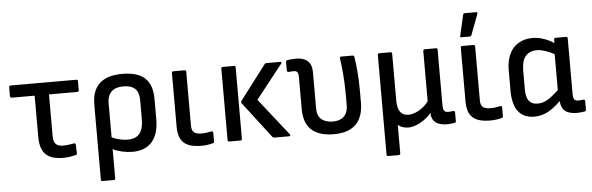

<svg xmlns="http://www.w3.org/2000/svg" viewBox="-53 -885 3869 1254"><g transform="rotate(-5 1881.5 -258.0)"><path d="M334 12C365 12 391 6 413 1C419 0 422 -4 422 -10L420 -67C420 -74 416 -77 409 -76C389 -73 365 -68 338 -68C293 -68 274 -87 274 -137V-409H459C466 -409 470 -413 470 -420V-479C470 -485 466 -489 459 -489H29C23 -489 19 -485 19 -479V-420C19 -413 23 -409 29 -409H180V-141C180 -30 228 12 334 12Z M573 185H647C653 185 657 181 657 175V-17C691 1 743 12 785 12C898 12 958 -58 958 -186V-320C958 -441 898 -501 762 -501C627 -501 563 -437 563 -317V175C563 181 567 185 573 185ZM657 -315C657 -388 696 -419 762 -419C830 -419 864 -388 864 -321V-196C864 -111 832 -70 761 -70C730 -70 690 -78 657 -94Z M1238 12C1263 12 1293 8 1312 2C1319 0 1321 -2 1321 -8V-66C1321 -73 1317 -77 1310 -76C1289 -72 1271 -68 1247 -68C1199 -68 1180 -83 1180 -125V-479C1180 -485 1176 -489 1170 -489H1096C1090 -489 1086 -485 1086 -479V-127C1086 -28 1131 12 1238 12Z M1715 0H1812C1820 0 1824 -5 1818 -13L1627 -255L1802 -477C1808 -484 1805 -489 1797 -489H1707C1702 -489 1697 -488 1695 -484L1523 -258C1519 -253 1519 -247 1523 -241L1703 -6C1706 -2 1710 0 1715 0ZM1420 0H1494C1500 0 1504 -4 1504 -10V-479C1504 -485 1500 -489 1494 -489H1420C1414 -489 1410 -485 1410 -479V-10C1410 -4 1414 0 1420 0Z M2106 12C2236 12 2299 -55 2299 -180V-261C2299 -350 2291 -427 2282 -480C2281 -486 2277 -489 2271 -489H2197C2190 -489 2187 -485 2188 -478C2196 -420 2205 -337 2205 -239V-171C2205 -102 2166 -71 2106 -71C2043 -71 2004 -102 2004 -162V-405C2004 -470 1966 -501 1904 -501C1888 -501 1865 -500 1845 -496C1838 -495 1835 -492 1835 -486V-429C1835 -423 1839 -419 1846 -419C1856 -419 1867 -421 1876 -421C1901 -421 1910 -414 1910 -376V-170C1910 -54 1969 12 2106 12Z M2446 185H2515C2521 185 2526 181 2526 175V-12C2542 2 2566 11 2594 11C2640 11 2704 -21 2745 -72V-71C2746 -16 2781 12 2849 12C2862 12 2882 9 2897 7C2903 6 2906 3 2906 -4V-61C2906 -67 2902 -71 2895 -71C2885 -71 2874 -68 2865 -68C2838 -68 2828 -76 2828 -120V-479C2828 -485 2824 -489 2818 -489H2745C2739 -489 2734 -485 2734 -479V-149C2701 -103 2645 -72 2601 -72C2557 -72 2530 -102 2530 -170V-479C2530 -485 2526 -489 2520 -489H2446C2440 -489 2436 -485 2436 -479V175C2436 181 2440 185 2446 185Z M2990 -546H3044C3049 -546 3054 -548 3056 -554L3107 -689C3109 -696 3107 -701 3100 -701H3026C3019 -701 3015 -698 3014 -691L2983 -557C2981 -550 2983 -546 2990 -546ZM3132 12C3157 12 3187 8 3206 2C3213 0 3215 -2 3215 -8V-66C3215 -73 3211 -77 3204 -76C3183 -72 3165 -68 3141 -68C3093 -68 3074 -83 3074 -125V-479C3074 -485 3070 -489 3064 -489H2990C2984 -489 2980 -485 2980 -479V-127C2980 -28 3025 12 3132 12Z M3420 12C3483 12 3534 -17 3593 -75C3597 -13 3633 12 3701 12C3714 12 3735 9 3749 7C3756 6 3759 3 3759 -4V-61C3759 -67 3755 -71 3748 -71C3738 -71 3727 -68 3718 -68C3690 -68 3681 -76 3681 -120V-479C3681 -485 3677 -489 3671 -489H3602C3596 -489 3592 -485 3592 -479V-455C3560 -478 3504 -501 3454 -501C3343 -501 3279 -428 3279 -303V-170C3279 -49 3328 12 3420 12ZM3373 -170V-293C3373 -377 3406 -419 3475 -419C3508 -419 3550 -403 3587 -383V-148C3526 -90 3491 -71 3448 -71C3398 -71 3373 -103 3373 -170Z"/></g></svg>

Font: Sofia Sans Cond SemiBold
Style: Regular
Weight: 600
Width: 3
Designer: Botio Nikoltchev, Ani Petrova
Foundry: lettersoup
Version: Version 4.100